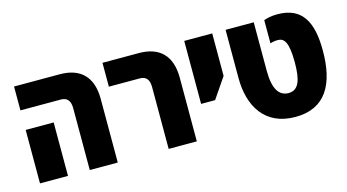

<svg xmlns="http://www.w3.org/2000/svg" viewBox="-73 -886 2105 1166"><g transform="rotate(-15 979.5 -303.5)"><path d="M373 0H549V-401C549 -541 475 -609 348 -609H60V-459H315C353 -459 373 -436 373 -390ZM60 0H236V-336H60Z M869 0H1046V-401C1046 -541 972 -609 845 -609H616V-459H811C849 -459 869 -436 869 -390Z M1130 -213H1218L1306 -342V-609H1130Z M1664 12C1854 12 1928 -124 1928 -335C1928 -509 1877 -619 1718 -619C1680 -619 1654 -613 1632 -605V-459C1642 -463 1660 -467 1679 -467C1718 -467 1745 -441 1745 -309C1745 -200 1725 -139 1661 -139C1599 -139 1567 -193 1567 -304V-609H1390V-306C1390 -129 1472 12 1664 12Z"/></g></svg>

Font: Noto Sans Hebrew Condensed Black
Style: Regular
Weight: 900
Width: 3
Designer: Monotype Design Team
Foundry: Monotype Imaging Inc.
Version: Version 2.004